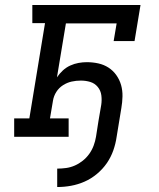

<svg xmlns="http://www.w3.org/2000/svg" viewBox="-20 -550 640 772"><path d="M210 202V128Q228 128 246 125.5Q264 123 281 115.5Q298 108 313 96Q328 84 339 68.5Q350 53 356.5 35.5Q363 18 366 0Q371 -32 376 -64Q381 -96 387 -128Q390 -147 387.5 -166.5Q385 -186 373 -200.5Q361 -215 343 -220.5Q325 -226 305 -226Q286 -226 268 -222Q250 -218 233.5 -207.5Q217 -197 206.5 -180.5Q196 -164 193 -145L181 -74H256V0H37V-74H98L161 -457H110V-530H545L521 -385H437L449 -456H245L209 -239Q219 -254 232.5 -266.5Q246 -279 262.5 -286.5Q279 -294 296 -297Q313 -300 329 -300Q353 -300 375.5 -295Q398 -290 416.5 -278Q435 -266 448 -247.5Q461 -229 467 -207.5Q473 -186 472.5 -162.5Q472 -139 468 -116L449 0Q445 28 435.5 55Q426 82 409.5 106Q393 130 369.5 149.5Q346 169 319.5 180.5Q293 192 265.5 197Q238 202 210 202Z"/></svg>

Font: Iosevka Curly Slab Extended
Style: Italic
Weight: 400
Width: 7
Italic angle: -9°
Monospace: yes
Designer: Belleve Invis
Foundry: Belleve Invis
Version: Version 11.1.0; ttfautohint (v1.8.3)